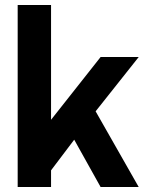

<svg xmlns="http://www.w3.org/2000/svg" viewBox="-20 -751 579 771"><path d="M185 -67 278 -190 384 0H537L364 -304L537 -522H384L185 -270V-731H51V0H185Z"/></svg>

Font: Righteous
Style: Regular
Weight: 400
Designer: Astigmatic (AOETI)
Foundry: Astigmatic (AOETI)
Version: Version 1.000